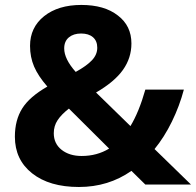

<svg xmlns="http://www.w3.org/2000/svg" viewBox="-20 -744 790 774"><path d="M509.8 -55.2Q417 9.8 298.1 9.8Q179.2 9.8 109.6 -45.2Q40 -100.1 40 -192.9Q40 -259.8 69.6 -306.9Q99.1 -354 170.9 -395Q133.8 -437.5 117.4 -475.8Q101.1 -514.2 101.1 -559.1Q101.1 -633.3 157.7 -678.7Q214.8 -724.1 307.9 -724.1Q400.9 -724.1 455.1 -681.6Q509.8 -640.1 509.8 -568.8Q509.8 -510.3 475.6 -462.2Q441.4 -414.1 367.2 -371.1L505.9 -235.8Q540.5 -293 565.9 -382.8H721.2Q703.6 -316.4 672.9 -253.7Q642.1 -190.9 603 -143.1L750 0H565.9ZM238.8 -548.8Q238.8 -506.3 285.2 -454.1Q329.6 -478.5 350.8 -501.2Q372.1 -523.9 372.1 -551.5Q372.1 -579.1 354.7 -594Q337.4 -608.9 306.9 -608.9Q276.4 -608.9 257.6 -593.3Q238.8 -577.6 238.8 -548.8ZM196.8 -207Q196.8 -165 228.3 -140.1Q259.8 -115.2 309.1 -115.2Q371.1 -115.2 419.9 -145L257.8 -306.2Q227.5 -282.7 212.2 -259.5Q196.8 -236.3 196.8 -207Z"/></svg>

Font: Open Sans Hebrew
Style: Bold
Weight: 700
Foundry: Ascender Corporation, Yanek Iontef
Version: Version 2.001;PS 002.001;hotconv 1.0.70;makeotf.lib2.5.58329